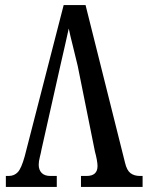

<svg xmlns="http://www.w3.org/2000/svg" viewBox="-20 -734 595 754"><path d="M285 -476Q275 -519 265.5 -556Q256 -593 250 -622Q244 -594 235.5 -557Q227 -520 219 -485L143 -147Q141 -135 136.5 -117.5Q132 -100 132 -87Q132 -67 143.5 -55Q155 -43 178 -43H203V0H3V-43H14Q36 -43 50 -58Q64 -73 77 -120L230 -714H316L471 -95Q478 -65 492.5 -54Q507 -43 530 -43H540V0H298V-43H320Q363 -43 363 -82Q363 -92 360 -108Q357 -124 353 -138Z"/></svg>

Font: Noto Serif ExtraCondensed Medium
Style: Regular
Weight: 500
Width: 2
Designer: Monotype Design Team
Foundry: Monotype Imaging Inc.
Version: Version 2.015